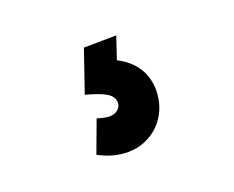

<svg xmlns="http://www.w3.org/2000/svg" viewBox="-57 -107 534 439"><g transform="rotate(-20 209.5 112.0)"><path d="M191 242C249.5 242 299 196 299 131C299 88.5 277.5 56 238 36L256 -18L177 -17L142 85C142.5 85.5 143 85.5 143.5 85.5H144.5C145 85.5 145.5 85.5 146 86C183 97 207 105.5 207 128C207 140 195.5 151 179 151C172 151 162 149 149 145L120 223C143 235.5 166.5 242 191 242Z"/></g></svg>

Font: Vela Sans ExtBd
Style: Regular
Weight: 800
Designer: Principal design: Mikhail Sharanda - project Manrope.
Design modification: Ravid Balaliev
Foundry: Mikhail Sharanda
Version: Version 1.001